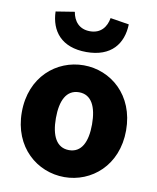

<svg xmlns="http://www.w3.org/2000/svg" viewBox="-94 -924 824 1010"><g transform="rotate(10 318.5 -419.0)"><path d="M319 14C463 14 597 -96 597 -284C597 -473 463 -583 319 -583C174 -583 40 -473 40 -284C40 -96 174 14 319 14ZM319 -130C252 -130 222 -190 222 -284C222 -379 252 -439 319 -439C385 -439 415 -379 415 -284C415 -190 385 -130 319 -130ZM319 -654C452 -654 511 -732 514 -836L414 -852C406 -804 377 -765 319 -765C260 -765 231 -804 223 -852L123 -836C126 -732 186 -654 319 -654Z"/></g></svg>

Font: Noto Sans CJK KR Black
Style: Regular
Weight: 900
Designer: Ryoko NISHIZUKA (kana & ideographs); Paul D. Hunt (Latin, Greek & Cyrillic); Wenlong ZHANG (bopomofo); Sandoll Communica
Foundry: Adobe Systems Incorporated
Version: Version 1.004;PS 1.004;hotconv 1.0.82;makeotf.lib2.5.63406